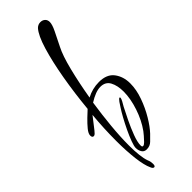

<svg xmlns="http://www.w3.org/2000/svg" viewBox="-228 -593 697 697"><g transform="rotate(-45 120.5 -244.5)"><path d="M87 88Q81 88 77 78Q67 57 62 15.5Q57 -26 57 -78Q57 -139 63 -205Q50 -189 38.5 -173.5Q27 -158 20 -151Q16 -147 12 -147Q4 -147 4 -158Q4 -168 15.5 -182Q27 -196 42 -210.5Q57 -225 66 -233Q73 -307 85 -376Q97 -445 112.5 -496.5Q128 -548 146 -568Q155 -577 167 -577Q178 -577 185 -570.5Q192 -564 192 -553Q192 -540 180.5 -516.5Q169 -493 154 -463Q139 -434 125 -378Q111 -322 100 -257Q130 -273 164 -273Q204 -273 222.5 -248.5Q241 -224 241 -189Q241 -157 228.5 -122Q216 -87 198 -57Q180 -27 163 -9Q153 1 142 12Q131 23 114 23Q101 23 95 13Q89 3 89 -9Q89 -18 96 -37Q103 -56 113.5 -78Q124 -100 135 -120Q146 -140 154 -152Q158 -159 165.5 -169.5Q173 -180 177 -180Q179 -180 179 -177Q179 -173 174 -163.5Q169 -154 164 -146Q154 -127 141 -100Q128 -73 118 -46.5Q108 -20 108 -3Q108 5 113 5Q118 5 125.5 -2.5Q133 -10 141 -19.5Q149 -29 152 -33Q175 -65 189 -107Q203 -149 203 -185Q203 -216 192 -236.5Q181 -257 155 -257Q131 -257 96 -235Q88 -182 83 -129.5Q78 -77 78 -33Q78 -5 80.5 17Q83 39 88 53Q91 60 92 65.5Q93 71 93 76Q93 88 87 88Z"/></g></svg>

Font: Inspiration
Style: Regular
Weight: 400
Designer: Robert E. Leuschke
Foundry: Robert E. Leuschke
Version: Version 2.010; ttfautohint (v1.8.3)